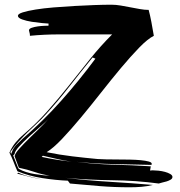

<svg xmlns="http://www.w3.org/2000/svg" viewBox="-20 -700 762 815"><path d="M654 79Q556 66 456.5 65Q357 64 258 55Q351 66 443 71.5Q535 77 629 85Q605 91 580.5 93Q556 95 531 95Q465 95 404 90Q343 85 277 79L268 67Q217 65 159.5 56Q102 47 54 27Q45 7 37.5 -13Q30 -33 20 -52Q31 -77 46.5 -95.5Q62 -114 81 -130Q135 -176 182 -229Q229 -282 273 -337.5Q317 -393 361.5 -448.5Q406 -504 456 -554H231Q168 -554 107 -548V-550Q107 -556 105 -562.5Q103 -569 103 -571Q103 -578 114.5 -582Q126 -586 140.5 -588Q155 -590 168.5 -590.5Q182 -591 186 -591V-600Q180 -600 159 -602Q138 -604 115 -607.5Q92 -611 74 -617.5Q56 -624 56 -633Q56 -641 76.5 -647.5Q97 -654 131 -659.5Q165 -665 207.5 -668.5Q250 -672 294 -674.5Q338 -677 379.5 -678.5Q421 -680 453 -680Q472 -680 492.5 -676.5Q513 -673 533.5 -669Q554 -665 574 -661.5Q594 -658 611 -658Q617 -636 622.5 -607Q628 -578 633 -548Q607 -535 571 -498Q535 -461 494 -412Q453 -363 409 -307Q365 -251 323 -200.5Q281 -150 243.5 -110.5Q206 -71 178 -54Q232 -43 286 -36.5Q340 -30 394 -25Q408 -24 431 -23.5Q454 -23 479.5 -23Q505 -23 531 -22.5Q557 -22 577.5 -20Q598 -18 611 -14.5Q624 -11 624 -5L623 0Q543 -2 464 -3.5Q385 -5 305 -13Q383 -3 462 -1Q541 1 620 6L617 24Q619 24 621.5 23.5Q624 23 628 23Q638 23 652.5 24.5Q667 26 680 29.5Q693 33 702.5 38.5Q712 44 712 51Q712 58 704.5 62.5Q697 67 687.5 70Q678 73 668 75ZM27 -46 32 -58Q37 -72 50.5 -86Q64 -100 75 -110Q163 -186 239.5 -272Q316 -358 385 -451L373 -456Q323 -395 275.5 -334Q228 -273 175 -215Q156 -194 136 -175.5Q116 -157 96.5 -138Q77 -119 58.5 -98.5Q40 -78 24 -55ZM60 17Q74 25 91.5 30.5Q109 36 128 39Q147 42 166 44Q178 45 191 46Q160 41 130 31Q95 19 60 12L42 -37Q44 -49 62.5 -69.5Q81 -90 104.5 -113Q128 -136 150.5 -158Q173 -180 184 -194Q175 -183 151.5 -163Q128 -143 103.5 -120.5Q79 -98 60.5 -77.5Q42 -57 42 -46L36 -40L57 13ZM157 -34Q189 -27 221 -22Q252 -17 283 -14Q252 -18 223 -25Q194 -32 162 -39ZM111 52Q82 45 53 37L57 33Q84 45 112 51Q137 57 163 63Q137 58 111 52Z"/></svg>

Font: Finger Paint
Style: Regular
Weight: 400
Designer: Ralph du Carrois
Foundry: Ralph du Carrois
Version: Version 1.001